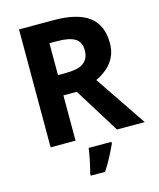

<svg xmlns="http://www.w3.org/2000/svg" viewBox="-134 -808 928 1123"><g transform="rotate(-15 330.0 -246.5)"><path d="M298 -714Q444 -714 513.5 -661Q583 -608 583 -500Q583 -451 564.5 -414.5Q546 -378 515.5 -352.5Q485 -327 450 -311L660 0H492L322 -274H241V0H90V-714ZM287 -590H241V-397H290Q365 -397 397.5 -422Q430 -447 430 -496Q430 -547 395.5 -568.5Q361 -590 287 -590ZM442 61V71Q427 104 407 142.5Q387 181 361 221H274V208Q282 179 291 136Q300 93 304 61Z"/></g></svg>

Font: Noto IKEA Simplified Chinese
Style: Bold
Weight: 700
Designer: Monotype Design Team
Foundry: Monotype Imaging Inc.
Version: Version 1.100